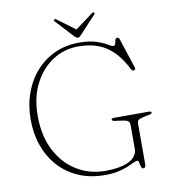

<svg xmlns="http://www.w3.org/2000/svg" viewBox="-94 -943 928 1040"><g transform="rotate(-10 370.0 -422.5)"><path d="M623.5 -5Q623.5 7.5 620.2 12.2Q617 17 610.5 17Q603.5 17 600.2 10Q597 3 595.5 -6Q594 -15 592 -22Q590 -29 584 -29Q575 -29 561.2 -22Q547.5 -15 526 -6Q504.5 3 473.2 10Q442 17 399 17Q319.5 17 255.8 -10.5Q192 -38 147.2 -87.2Q102.5 -136.5 78.5 -203Q54.5 -269.5 54.5 -347.5Q54.5 -427 78.8 -494Q103 -561 147.2 -610.2Q191.5 -659.5 251.5 -686.8Q311.5 -714 383 -714Q442 -714 479.2 -701.5Q516.5 -689 536.2 -676.5Q556 -664 564 -664Q574.5 -664 576.8 -674Q579 -684 581.5 -694Q584 -704 593.5 -704Q597.5 -704 600.2 -701.8Q603 -699.5 605 -694L659 -529.5Q661.5 -523 659 -518.5Q656.5 -514 650 -514Q645.5 -514 642.5 -516.5Q639.5 -519 637 -523.5Q607 -583 570.2 -620.8Q533.5 -658.5 486 -676.5Q438.5 -694.5 377.5 -694.5Q299 -694.5 235.2 -653Q171.5 -611.5 133.5 -536.8Q95.5 -462 95.5 -362Q95.5 -251.5 136.8 -171.5Q178 -91.5 248.2 -48.2Q318.5 -5 405.5 -5Q445.5 -5 478 -10.5Q510.5 -16 534 -27.5Q557.5 -39 570 -56Q582.5 -73 582.5 -95V-226Q582.5 -240 575.2 -246.8Q568 -253.5 547.5 -256.5L502 -263Q494.5 -264 490.5 -266.5Q486.5 -269 486.5 -272.5Q486.5 -276.5 490.2 -278.2Q494 -280 500.5 -280H692.5Q699 -280 702.5 -278.2Q706 -276.5 706 -272.5Q706 -269 703 -267Q700 -265 691 -263L659.5 -256.5Q638.5 -252 631 -246Q623.5 -240 623.5 -226ZM385 -785.5 286.5 -858.5Q279 -864 274.5 -861Q272 -859.5 271.8 -856.5Q271.5 -853.5 275 -850L364.5 -753Q370 -747.5 374.5 -744.5Q379 -741.5 384.5 -741.5Q390 -741.5 393.8 -744.5Q397.5 -747.5 402.5 -753L492.5 -850Q495.5 -853.5 495.5 -856.5Q495.5 -859.5 493.5 -861Q489 -864 481 -858.5L382.5 -785.5Z"/></g></svg>

Font: Fraunces Thin
Style: Regular
Weight: 250
Version: Version 1.000;[b76b70a41]